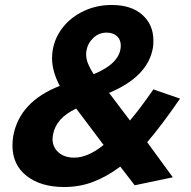

<svg xmlns="http://www.w3.org/2000/svg" viewBox="-20 -739 767 771"><path d="M278 -106Q239 -106 215 -127Q191 -148 191 -181Q191 -187 193 -199Q205 -265 286 -303L396 -157Q333 -106 278 -106ZM502 -255 418 -366Q574 -431 594 -547Q596 -557 596 -576Q596 -640 551.5 -679.5Q507 -719 429 -719Q368 -719 317 -695Q266 -671 233.5 -630.5Q201 -590 192 -540Q189 -522 189 -505Q189 -453 220 -394Q58 -331 33 -192Q30 -173 30 -155Q30 -77 87 -32.5Q144 12 238 12Q299 12 353.5 -8.5Q408 -29 463 -70L521 5L674 -27L571 -168Q628 -234 703 -343L596 -380Q544 -305 502 -255ZM408 -608Q434 -608 449.5 -594Q465 -580 465 -556Q465 -486 356 -441Q341 -465 333.5 -483.5Q326 -502 326 -520Q326 -530 327 -535Q332 -565 354.5 -586.5Q377 -608 408 -608Z"/></svg>

Font: Geom Bold
Style: Bold Italic
Weight: 700
Italic angle: -10°
Version: Version 1.102